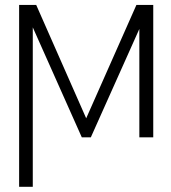

<svg xmlns="http://www.w3.org/2000/svg" viewBox="-20 -550 686 769"><path d="M526.4 -530.3H593.8V0H538.1V-434.1L343.8 0H307.6L111.3 -440.4V198.2H56.6V-530.3H125L325.2 -76.2Z"/></svg>

Font: Pretendard GOV ExtraLight
Style: Regular
Weight: 200
Designer: Base glyphs from Inter by Rasmus Andersson; Hangeul glyphs from Noto Sans CJK(Source Han Sans) by Jang Soo-young and Kan
Foundry: Kil Hyung-jin
Version: Version 1.309